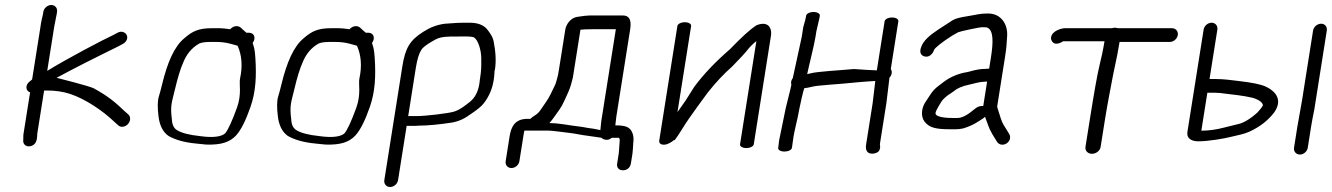

<svg xmlns="http://www.w3.org/2000/svg" viewBox="-20 -578 5334 769"><path d="M153.5 -530.5 152.6 -524.5C150.3 -509.8 145 -495.8 142 -470.2L108.7 -260.2C108.4 -259.9 107.4 -258.9 106.2 -257.7C103.3 -255.3 101.1 -253.5 97.5 -250.5C84.4 -239.8 82.6 -223.6 90.9 -214.3C93.5 -211.5 95.6 -209.9 100.5 -208L74.3 -42.8C73.3 -36.8 73.1 -31.8 73.4 -24L73 -16.4C71.8 -1 83 10.4 99.8 7.8C132.9 2.7 128.2 -35.6 129.3 -42.7L156.7 -215.5H169.2C201.5 -215.5 233 -211 259.9 -202.1C324.1 -181.1 394.1 -132.1 436.6 -91.3L453.3 -76.3C464.9 -65.3 482.3 -70.5 491.8 -80.4C501.6 -90.6 506 -108.1 493.8 -119.7L478 -133.7C443.5 -166.7 414.5 -192 355.3 -224.4C336.4 -233.9 206.7 -266.4 206.7 -266.4C238.1 -282.9 287.8 -309.9 320.6 -326C360.1 -345.4 416.6 -374.5 454.3 -392.6L454.6 -392.7L472.3 -402.3C488.9 -411 492.8 -427.6 487.3 -438.1C482.1 -448 467.6 -455.7 451.5 -447.2L432.8 -437.3C396.2 -420.6 248.8 -343.4 169.1 -294.1L197.2 -471.3L207.6 -524.3L208.5 -530.5C210.9 -545.5 200.4 -558 185.4 -558C170.4 -558 155.9 -545.5 153.5 -530.5Z M941.5 -263.8C936.7 -241.5 949.2 -202 929 -146.4C909.2 -91.5 892.5 -56.8 882.5 -44.8C869.9 -31.6 836.7 -25 782.3 -32.7L781.7 -32.8L781 -32.9C737.9 -37.3 706 -45.7 688 -57.3C676.5 -64.9 669.6 -77.9 668.5 -99.1L668.4 -99.5L668.4 -99.9C661.1 -157.4 668.3 -167 681.1 -221.5C692 -267.8 702.6 -302.3 713.3 -326.3C727.1 -361.2 747.5 -385.8 777.2 -403.2C784.5 -406.9 798.7 -410 820.2 -410H846.2C865.7 -410 884.6 -407.7 902 -403C911.6 -400 924.7 -397.3 931.7 -394.8C948.4 -357.6 952.3 -313.7 941.5 -263.8ZM717.7 -424.4C679 -392.4 650.7 -329.8 628.9 -238.7C625 -222.5 620.8 -206.7 616.2 -191.5C610.6 -173 610.7 -147.2 614.8 -112.5C619 -76.7 631.9 -49.6 654.9 -33.5L655.4 -33.1L655.9 -32.9C683.7 -17.6 718.3 -7.6 765.3 -3.1L805.2 1L805.6 1C867.4 3 899.8 -8.8 925.2 -35.1C946.5 -58.8 964.9 -96.9 983.8 -151.3C1004.4 -210.5 1007.6 -273.4 1002.8 -345.9C1000.7 -378.3 997.8 -389.4 991.8 -405.7C994.2 -408.6 997.9 -415.6 998.7 -421C999.8 -427.7 999 -435.2 993.8 -440.5C989 -445.4 982 -447 975.3 -447H966.9C964.5 -448.9 959.8 -452.9 954 -458.2L944.3 -467.3C932.9 -477 914.4 -475.1 901.9 -460.9C884.7 -463.4 869.8 -465 859.2 -465L828.9 -465C776.6 -465 751.5 -454 717.7 -424.4Z M1419.5 -263.8C1414.7 -241.5 1427.2 -202 1407 -146.4C1387.2 -91.5 1370.5 -56.8 1360.5 -44.8C1347.9 -31.6 1314.7 -25 1260.3 -32.7L1259.7 -32.8L1259 -32.9C1215.9 -37.3 1184 -45.7 1166 -57.3C1154.5 -64.9 1147.6 -77.9 1146.5 -99.1L1146.4 -99.5L1146.4 -99.9C1139.1 -157.4 1146.3 -167 1159.1 -221.5C1170 -267.8 1180.6 -302.3 1191.3 -326.3C1205.1 -361.2 1225.5 -385.8 1255.2 -403.2C1262.5 -406.9 1276.7 -410 1298.2 -410H1324.2C1343.7 -410 1362.6 -407.7 1380 -403C1389.6 -400 1402.7 -397.3 1409.7 -394.8C1426.4 -357.6 1430.3 -313.7 1419.5 -263.8ZM1195.7 -424.4C1157 -392.4 1128.7 -329.8 1106.9 -238.7C1103 -222.5 1098.8 -206.7 1094.2 -191.5C1088.6 -173 1088.7 -147.2 1092.8 -112.5C1097 -76.7 1109.9 -49.6 1132.9 -33.5L1133.4 -33.1L1133.9 -32.9C1161.7 -17.6 1196.3 -7.6 1243.3 -3.1L1283.2 1L1283.6 1C1345.4 3 1377.8 -8.8 1403.2 -35.1C1424.5 -58.8 1442.9 -96.9 1461.8 -151.3C1482.4 -210.5 1485.6 -273.4 1480.8 -345.9C1478.7 -378.3 1475.8 -389.4 1469.8 -405.7C1472.2 -408.6 1475.9 -415.6 1476.7 -421C1477.8 -427.7 1477 -435.2 1471.8 -440.5C1467 -445.4 1460 -447 1453.3 -447H1444.9C1442.5 -448.9 1437.8 -452.9 1432 -458.2L1422.3 -467.3C1410.9 -477 1392.4 -475.1 1379.9 -460.9C1362.7 -463.4 1347.8 -465 1337.2 -465L1306.9 -465C1254.6 -465 1229.5 -454 1195.7 -424.4Z M1645.5 -306.5C1651 -341.1 1658.8 -364.6 1666.2 -375.9L1666.7 -376.7L1667.2 -377.5C1669.7 -382.7 1678.3 -391.8 1694.9 -402.5C1743.2 -431.9 1738 -432 1844.1 -432C1863.8 -432 1874.3 -430.1 1877.3 -428.6C1894.6 -420.2 1907.7 -376.8 1907.6 -343.6C1907.4 -312.9 1908.9 -302.2 1901.8 -257.5L1901.7 -257.1L1901.7 -256.6C1898 -214.4 1883.5 -186.3 1860 -168.5C1839.6 -152.9 1825.5 -140.7 1801.3 -131.8C1778.5 -123.8 1681.4 -113 1650.4 -113H1618.4C1617.2 -113 1616 -112.9 1614.9 -112.8ZM1612.2 -74H1644.2C1649.9 -74 1654.8 -74.2 1661.1 -74.9C1692 -75 1736.9 -79 1787.4 -86.7C1817.5 -91.5 1841.7 -103.1 1868 -122.8C1890.5 -138 1907.3 -151.2 1916.8 -163.2C1968.6 -228.6 1957.4 -298.2 1962.2 -298.2C1967.6 -331.9 1965.6 -370.3 1956.9 -413.7C1954.1 -427.4 1945.9 -441.8 1933 -458.2C1918.3 -477.9 1893.9 -487 1860.1 -487H1835.5C1823.3 -487 1808.1 -486.3 1789.6 -484.9L1761.8 -482.9L1761.3 -482.9C1729.2 -478.7 1701.9 -467.8 1675.6 -450.8C1621.8 -417.1 1603.1 -385.6 1591.5 -312.3L1519.3 143.5C1516.9 158.5 1527.4 171 1542.4 171C1557.4 171 1571.9 158.5 1574.3 143.5L1608.8 -74.2C1609.9 -74 1611 -74 1612.2 -74Z M2340.8 -516C2330.7 -516 2314.9 -514 2291.2 -510.3C2264.8 -506.1 2247.4 -480 2244.1 -459.5L2218.4 -297.2C2216.1 -282.5 2213.8 -271.7 2211.9 -265.6C2207.1 -250.2 2207.1 -245.4 2202 -235.2C2191.2 -213.5 2179.5 -185.9 2165 -166.8C2144.8 -138.7 2142.2 -128 2121.5 -115.2C2114.2 -110.6 2109.9 -107.7 2104.2 -102H2092.6C2042.5 -102 2027.2 -70.5 2021 -31.8L2005.3 67.5C2002.8 83.1 2013.4 95 2028.5 95C2043.5 95 2057.8 83.1 2060.3 67.5L2076.8 -36.5C2078.2 -45.5 2079.1 -50.7 2080.3 -54.8C2080.5 -54.9 2083.1 -55 2085.2 -55H2175.1C2191.6 -55 2244.9 -47.3 2263.6 -45.3C2286.4 -42.7 2308.8 -36.9 2334.6 -34.1L2388.7 -26.3C2392.4 -22.1 2401.1 -18 2408.8 -18C2415.9 -18 2421.2 -18.9 2430.1 -26H2458.5C2458.6 -26 2463.6 -22.6 2462 -12.5L2461.9 -12L2459.3 23.7C2459 29.8 2458.6 34.1 2458.1 37.5L2451.9 76.5C2450.7 83.7 2451.4 91.5 2456.6 97.1C2461.4 102.4 2468.3 104 2475 104C2482.2 104 2490.3 102.1 2496.9 96C2503 90.4 2505.8 83.2 2506.9 76.5L2513.1 37.5C2513.9 32.3 2514.4 26.3 2514.7 20.3L2516.8 -11.4C2518.3 -21.8 2517.2 -33.9 2513.3 -44.7C2503.2 -72 2481 -75.6 2444.5 -75.9L2448.4 -109.9L2503.5 -457.5C2507.3 -481.7 2510.1 -516 2474.6 -516ZM2388 -91.2 2384.6 -57C2374.9 -58.4 2360.6 -62.4 2346.6 -63.9C2329.3 -65.8 2317.2 -69.6 2292.5 -72.2C2262.3 -75.3 2221.9 -84.8 2180.4 -85C2185 -90 2192.1 -98.8 2197.1 -105.9C2217 -134.8 2226.2 -142.8 2242.1 -178.1L2256.8 -210.8C2265.3 -229.8 2269.2 -246.8 2274.3 -266.4L2274.4 -266.9L2304.8 -459C2312.6 -460.1 2331.3 -461 2356.7 -461H2446.6Z M2693.1 -474 2620.4 -15C2619.3 -8.5 2621.9 1.9 2639.9 1.6C2650.9 1.3 2660.7 -4 2671.9 -11C2674.3 -13.1 2676.3 -14.8 2678 -16C2678 -16 2680.6 -17.6 2680.6 -17.6C2680.6 -17.6 2681.8 -16 2681.8 -16C2690.6 -27.5 2699.4 -40.5 2708.2 -55C2727.5 -86.5 2749.6 -118.3 2773.9 -151.6L2814.2 -206.6C2845.5 -246.5 2878.7 -281.9 2913.5 -312.6C2946.9 -346.7 2964.4 -366.3 2970 -373.1L2970.2 -373.4L2970.5 -374.1C2982.6 -389.4 2994.3 -401.4 3009.5 -413.6L2944 0C2942.7 8.2 2954.1 15 2969.1 15C2984.2 15 2997.7 8.2 2999 0L3067.9 -435C3070.9 -454 3066.5 -482.7 3035.2 -482.7C3027.9 -482.7 3020.4 -481 3012.9 -478C3012.9 -478 3012.4 -477.7 3012.4 -477.7C3012.4 -477.7 3011.9 -478 3011.9 -478C2982 -459.2 2949.8 -428.2 2903.3 -380.6C2848.2 -332.8 2799.1 -282.3 2760.8 -230.5L2726.1 -175.5C2714.5 -159.3 2704 -144.4 2693.4 -129L2748.1 -474C2749.4 -482.2 2738 -489 2723 -489C2707.9 -489 2694.4 -482.2 2693.1 -474Z M3238.5 -530C3223.4 -530 3209.9 -523.2 3208.6 -515L3207.6 -509C3204.4 -488.6 3196.7 -476 3194.5 -451.6L3191.2 -430.6L3155.3 -265.3C3153.1 -262.3 3149.6 -256.3 3148.8 -251C3148.1 -246.7 3148 -244.1 3149.7 -238.6C3146.1 -219.4 3130.8 -162.6 3126.9 -144.3L3100.3 -14.7L3100.3 -14C3099.4 -4.4 3098.6 2.7 3097.9 7L3096.8 14C3095.5 22.5 3106.9 29 3121.9 29C3136.9 29 3150.5 22.5 3151.8 14L3152.9 7C3153.8 1.3 3154.8 -6.1 3156 -15.4C3160.9 -55.8 3174.3 -97.3 3181.6 -142.5C3183.1 -148.8 3198.4 -224.8 3202.4 -225C3209.8 -225.5 3219.2 -227.3 3232 -230.5C3242.9 -233.2 3264.5 -236 3297.6 -238.3C3331.4 -240.7 3372.9 -244.3 3422.3 -249.1C3441.7 -251.2 3464.7 -252.3 3485.7 -253.6L3475 -163.8L3449.2 -1C3446.8 14.3 3447.5 28 3460.5 35C3473.1 40 3488.8 36.8 3497.9 29.5C3509.3 17.3 3503.8 1.7 3504.2 -1L3530.2 -165.2L3542.5 -266.9C3551.1 -275.9 3555.4 -290.2 3547.8 -301.5L3578.1 -493C3579.4 -501.2 3568 -508 3553 -508C3537.9 -508 3524.4 -501.2 3523.1 -493L3491.9 -296.2C3463.6 -297.5 3445.1 -298.1 3399.9 -301.5C3346.4 -296.4 3255.4 -291.9 3227 -284.4C3221.2 -282.9 3218.3 -282.1 3212.9 -281C3221.1 -320.6 3240.4 -394.1 3246.3 -431L3249.7 -452.6L3262.4 -507.6L3263.6 -515C3264.9 -523.2 3253.5 -530 3238.5 -530Z M3890.3 -146.3 3890 -146.1 3878.7 -137.5 3878.3 -137.2C3851.2 -114.2 3830.2 -105.5 3815.5 -105.5H3794.5C3752.8 -105.5 3733.6 -112.4 3728.7 -119.2L3728.5 -119.5L3728.2 -119.8C3722.9 -126.2 3735.4 -145.8 3749.3 -169.1C3754.1 -177.2 3763 -186.3 3777.9 -197.6C3784.2 -201.5 3793.2 -207.4 3799.5 -212.2L3800 -212.6L3800.5 -213C3812.7 -223.7 3833.1 -233.1 3863.5 -239.4C3882.2 -243.2 3903.4 -250.5 3920.1 -250.5H3920.7L3933.6 -251.4L3918.1 -153.3C3909.3 -154.3 3898.7 -152.1 3890.3 -146.3ZM3926.6 -106.7C3944 -59.7 3940.2 -62.4 3972.7 -11C3981.2 3.3 3999 5 4012 -3.9C4024.9 -12.2 4030 -28.7 4021.6 -42.2C4011.4 -58.4 4009.2 -62.7 4000 -77.3C3990.9 -91.7 3985.9 -111.8 3979.6 -131.5L3974.6 -147.3C3974 -149.3 3973.9 -151.2 3974.2 -153.3L4005.2 -348.9C4011.7 -389.9 4011.7 -401.4 4013.8 -433.7C4017 -480.6 3989.9 -524 3937.1 -524C3903.4 -524 3895.6 -519.5 3854.9 -513.1C3826.9 -508.7 3807.2 -504.2 3795.1 -496.7C3776.6 -484.9 3757 -471.9 3737.9 -459.6C3702.3 -436.2 3678.7 -414.9 3670.3 -391.4C3666.3 -382 3663.4 -370.3 3669.3 -361.2C3672.5 -356.2 3677.7 -353.3 3683.1 -351.9C3701.7 -347 3716.2 -362.3 3721.7 -379.3C3726.4 -387 3750 -407.6 3793 -434.8C3804 -441 3811.2 -445.1 3817.7 -448.9C3826.6 -452.7 3901.8 -469 3914.4 -469C3924 -469 3931.1 -468.6 3932.2 -468.1L3932.8 -467.9C3960.7 -458.3 3958.1 -406.1 3948.8 -347.1L3941.8 -303.1C3941.8 -303.1 3939.6 -303 3938.7 -303L3925.3 -302.1C3909.4 -302 3889.9 -299 3871.9 -293.8L3854.9 -289.4C3822 -284.5 3788.6 -271.4 3761.4 -251.2C3756.4 -247.1 3748.3 -240.9 3737.4 -232.8C3724.8 -223.4 3714.2 -211.8 3705.8 -198.4C3698.4 -186.5 3693 -178.3 3690.2 -174.7C3670.2 -148.4 3666.4 -112.1 3683.4 -90.4C3702.8 -65.4 3731.3 -60.3 3786.1 -60.3H3808.9C3817.8 -60.3 3827.2 -61.4 3837.1 -63.6L3838 -63.7L3838.8 -64C3877.7 -76 3896.4 -90 3919.4 -105L3920 -105.5L3925.3 -110.4C3925.7 -109.1 3926.2 -107.9 3926.6 -106.7Z M4388.2 10.5 4405.6 -99C4415.8 -163.2 4428.1 -224.7 4438.9 -281.8C4446.7 -322.3 4454.1 -349.4 4460.1 -387.3C4461.5 -396.2 4462.6 -402.5 4464.1 -410H4665.4C4680.5 -410 4694.9 -422.5 4697.3 -437.5C4699.7 -452.5 4689.2 -465 4674.1 -465H4456.7C4452.9 -466.2 4449.5 -467 4445.7 -467C4441.6 -467 4438 -466.4 4433.6 -465H4245.1C4232.2 -465 4193.4 -455 4189.7 -428.3C4189 -423.5 4190.1 -418.7 4192.3 -414.6C4206 -390 4236.2 -411.8 4238.1 -412.7H4403.8C4402.8 -407.6 4401.1 -398.3 4399.8 -389.9C4397.6 -376.3 4392.3 -351.5 4383.7 -316C4374.9 -279.6 4362.1 -207.8 4345 -99.7L4327.5 10.5C4325.2 25.5 4336.9 38 4353.5 38C4370.1 38 4385.9 25.5 4388.2 10.5Z M5217.9 13.5 5231.1 -70C5234.3 -90.1 5238.5 -112.7 5243.8 -137.8L5243.9 -138.1L5294.1 -455.5C5296.4 -469.9 5287.3 -483 5271.5 -483C5256.6 -483 5241.6 -471.1 5239.1 -455.5L5195 -176.5L5176.1 -70.2L5162.9 13.5C5160.4 29.1 5171.6 41 5186.5 41C5202.3 41 5215.6 27.9 5217.9 13.5ZM4847.2 -206.5C4858.4 -206.5 4872 -205.3 4889.8 -202.6L4937.7 -196.8C4958.2 -194.2 4977.1 -190.9 4998.4 -186C5026.1 -177 5036.9 -166.6 5038.3 -156.4C5037.6 -154 5031.8 -144.4 5016.4 -127.6C4987.5 -101.5 4961.3 -86.1 4940.7 -81.4C4932.3 -79.5 4912.2 -74.5 4879.6 -66.3C4850.3 -58.7 4823 -54.9 4791.6 -54.5L4815.7 -206.5ZM4800.8 -459.5 4735.8 -49.4C4731.8 -23.9 4751.9 -12 4779.4 -12C4819.8 -12 4883.9 -22.9 4915.5 -31.1C4936.1 -36.4 4962.5 -40.6 4984.5 -50.8C5026.7 -70.3 5060.3 -96.6 5084.4 -129L5084.6 -129.3L5084.7 -129.5C5113.4 -172 5098.5 -208.1 5049.3 -231.2C5029.4 -240.6 4993.4 -247.5 4939.4 -253.8C4912.9 -256.9 4881.3 -261.5 4849.2 -261.5H4824.4L4855.8 -459.5C4858.2 -474.5 4847.7 -487 4832.6 -487C4817.6 -487 4803.2 -474.5 4800.8 -459.5Z"/></svg>

Font: MewTooHand
Style: BdIta
Weight: 400
Designer: Mew Too, Robert Jablonski
Version: Version 0.77